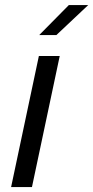

<svg xmlns="http://www.w3.org/2000/svg" viewBox="-20 -758 378 778"><path d="M25 0 137.5 -531H222L109.5 0ZM139 -616 259 -737.5H337.5L208.5 -616Z"/></svg>

Font: Epilogue
Style: Italic
Weight: 400
Italic angle: -12°
Designer: Tyler Finck
Foundry: Etcetera Type Co
Version: Version 2.112